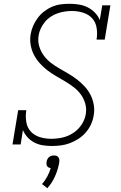

<svg xmlns="http://www.w3.org/2000/svg" viewBox="-20 -763 640 1014"><path d="M253 8Q253 8 253 8Q253 8 253 8Q228 8 204.5 4Q181 0 161 -10.5Q141 -21 125.5 -38Q110 -55 101 -76L89 0H46L76 -181H119Q114 -151 118.5 -120.5Q123 -90 142 -69Q161 -48 190 -39Q219 -30 250 -30Q280 -30 309.5 -36.5Q339 -43 365.5 -60Q392 -77 410 -103.5Q428 -130 433 -160Q438 -189 430 -216.5Q422 -244 406 -265.5Q390 -287 368 -303.5Q346 -320 322.5 -334Q299 -348 275.5 -361.5Q252 -375 230.5 -391.5Q209 -408 190.5 -428.5Q172 -449 159.5 -473Q147 -497 142 -525Q137 -553 142 -583Q146 -606 155.5 -627.5Q165 -649 179.5 -668.5Q194 -688 213.5 -703Q233 -718 255.5 -727.5Q278 -737 301 -740Q324 -743 346 -743Q372 -743 397 -739Q422 -735 443.5 -724Q465 -713 481.5 -696Q498 -679 507 -657L520 -735H563L533 -554H490Q495 -584 490.5 -614.5Q486 -645 467 -666Q448 -687 419 -696Q390 -705 360 -705Q341 -705 321.5 -702Q302 -699 283.5 -692.5Q265 -686 247.5 -674.5Q230 -663 217 -647Q204 -631 195.5 -613Q187 -595 184 -576Q179 -546 187 -519Q195 -492 211 -470Q227 -448 248.5 -431.5Q270 -415 293.5 -401.5Q317 -388 341 -374Q365 -360 386.5 -343.5Q408 -327 426.5 -307Q445 -287 457.5 -263Q470 -239 475 -211Q480 -183 475 -154Q471 -129 460.5 -106Q450 -83 433 -63.5Q416 -44 394.5 -30Q373 -16 349 -7Q325 2 301 5Q277 8 253 8ZM230 231 202 209Q218 191 229.5 169.5Q241 148 248 125Q242 124 237 121.5Q232 119 229 114.5Q226 110 225.5 104Q225 98 226 92Q227 85 230 78.5Q233 72 238.5 67Q244 62 251 60Q258 58 265 58Q272 58 278 60Q284 62 288 67Q292 72 293 78.5Q294 85 293 92V94L291 105Q284 139 269 171.5Q254 204 230 231Z"/></svg>

Font: Iosevka Curly Slab XLtEx
Style: Italic
Weight: 200
Width: 7
Italic angle: -9°
Monospace: yes
Designer: Belleve Invis
Foundry: Belleve Invis
Version: Version 11.1.0; ttfautohint (v1.8.3)